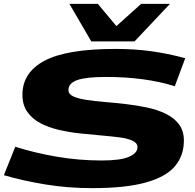

<svg xmlns="http://www.w3.org/2000/svg" viewBox="-33 -963 1009 993"><path d="M925 -662 871 -517Q719 -565 515 -565Q413 -565 367 -549Q321 -533 321 -497Q321 -476 346 -464.5Q371 -453 413.5 -446.5Q456 -440 509.5 -435.5Q563 -431 619.5 -424.5Q676 -418 729.5 -406.5Q783 -395 825.5 -374Q868 -353 893 -319.5Q918 -286 918 -236Q918 -158 871.5 -103Q825 -48 720.5 -19Q616 10 443 10Q318 10 202 -9Q86 -28 -13 -57L46 -204Q147 -172 261 -152.5Q375 -133 493 -133Q590 -133 634 -152Q678 -171 678 -202Q678 -223 653 -235Q628 -247 585.5 -252.5Q543 -258 490 -262.5Q437 -267 380.5 -273Q324 -279 271 -291.5Q218 -304 176 -326Q134 -348 108.5 -384Q83 -420 83 -473Q83 -588 197.5 -649Q312 -710 566 -710Q660 -710 746 -698.5Q832 -687 925 -662ZM846 -943 663 -749H439L326 -943H473L569 -828L697 -943Z"/></svg>

Font: Georama ExtraExtended
Style: Bold Italic
Weight: 700
Width: 8
Italic angle: -9°
Designer: Jean-Baptiste Levee
Foundry: Production Type
Version: Version 1.000